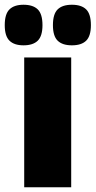

<svg xmlns="http://www.w3.org/2000/svg" viewBox="-63 -789 403 809"><path d="M39 0V-547H237V0ZM240 -598Q200 -598 180 -617.5Q160 -637 160 -683Q160 -730 180 -749.5Q200 -769 240 -769Q280 -769 300 -749.5Q320 -730 320 -683Q320 -637 300 -617.5Q280 -598 240 -598ZM36 -598Q-3 -598 -23 -617.5Q-43 -637 -43 -683Q-43 -730 -23 -749.5Q-3 -769 36 -769Q76 -769 96 -749.5Q116 -730 116 -683Q116 -637 96 -617.5Q76 -598 36 -598Z"/></svg>

Font: Georama ExtraBold
Style: Regular
Weight: 800
Designer: Jean-Baptiste Levee
Foundry: Production Type
Version: Version 1.001